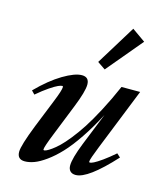

<svg xmlns="http://www.w3.org/2000/svg" viewBox="-109 -798 765 893"><g transform="rotate(15 273.0 -351.5)"><path d="M342.3 -498 304.2 -523.9 421.9 -715.3 486.3 -669.9ZM93.3 11.2Q57.1 11.2 57.1 -25.4Q57.1 -55.7 97.7 -158.7L152.8 -295.9Q175.8 -352.5 175.8 -368.7Q175.8 -373 171.9 -373Q165.5 -373 152.6 -367.4Q139.6 -361.8 113.8 -344.5Q87.9 -327.1 56.6 -300.3L41 -316.4Q101.6 -377.9 157.7 -411.4Q213.9 -444.8 247.6 -444.8Q282.7 -444.8 282.7 -408.7Q282.7 -375.5 250.5 -295.4L190.9 -146Q163.6 -78.1 163.6 -65.4Q163.6 -61.5 167.5 -61.5Q170.9 -61.5 179 -64.9Q187 -68.4 202.1 -79.1Q217.3 -89.8 234.9 -106.7Q252.4 -123.5 276.4 -153.3Q300.3 -183.1 325 -220.9Q349.6 -258.8 379.6 -315.4Q409.7 -372.1 439 -439.5H528.8L409.7 -141.6Q383.8 -77.1 383.8 -65.9Q383.8 -61.5 387.7 -61.5Q393.6 -61.5 406.5 -67.9Q419.4 -74.2 444.6 -92Q469.7 -109.9 500 -136.2L517.1 -120.6Q396.5 11.2 338.4 11.2Q321.3 11.2 312 1.7Q302.7 -7.8 302.7 -25.4Q302.7 -59.1 333.5 -136.7L396.5 -293.5Q361.8 -226.6 325.4 -172.9Q289.1 -119.1 257.3 -85.4Q225.6 -51.8 194.3 -29.3Q163.1 -6.8 138.7 2.2Q114.3 11.2 93.3 11.2Z"/></g></svg>

Font: Elstob SemiBold
Style: Italic
Weight: 600
Italic angle: -20°
Designer: Peter S. Baker
Version: Version 1.015